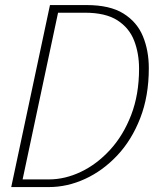

<svg xmlns="http://www.w3.org/2000/svg" viewBox="-20 -758 644 778"><path d="M25.5 0 182.5 -737.5H330.5Q425.5 -737.5 480.5 -703Q535.5 -668.5 559.2 -610.8Q583 -553 583 -481.5Q583 -368.5 548.2 -279.2Q513.5 -190 454.8 -127.8Q396 -65.5 324.2 -32.8Q252.5 0 178.5 0ZM68 -14 54 -31H178Q243.5 -31 308 -61.8Q372.5 -92.5 426 -150.8Q479.5 -209 511.5 -292Q543.5 -375 543.5 -479.5Q543.5 -542 523.5 -593.5Q503.5 -645 455.5 -675.8Q407.5 -706.5 324 -706.5H198L219 -724Z"/></svg>

Font: Epilogue ExtraLight
Style: Italic
Weight: 250
Italic angle: -12°
Designer: Tyler Finck
Foundry: Etcetera Type Co
Version: Version 2.112